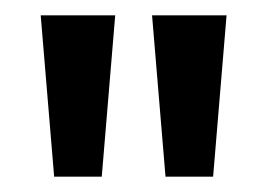

<svg xmlns="http://www.w3.org/2000/svg" viewBox="-20 -720 348 250"><path d="M50.5 -490 33 -700H130L112.5 -490ZM195.5 -490 178 -700H275L257.5 -490Z"/></svg>

Font: Cabin
Style: Regular
Weight: 400
Width: 4
Designer: Pablo Impallari
Foundry: Pablo Impallari. http://www.impallari.com Igino Marini. http://www.ikern.com
Version: Version 3.001